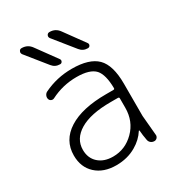

<svg xmlns="http://www.w3.org/2000/svg" viewBox="-183 -886 902 986"><g transform="rotate(-30 268.5 -393.5)"><path d="M107.4 -166Q107.4 -117.2 139.6 -87.9Q171.9 -58.6 225.6 -58.6Q297.9 -58.6 351.1 -111.8Q404.3 -165 404.3 -245.1V-300.8Q404.3 -307.6 396.5 -307.6H353.5Q234.4 -307.6 170.9 -269.5Q107.4 -231.4 107.4 -166ZM265.6 -555.7Q369.1 -555.7 414.6 -510.3Q460 -464.8 460 -355.5V-164.1L470.7 -43.9Q470.7 -39.1 468.8 -35.2Q466.8 -29.3 460.9 -25.4Q455.1 -21.5 449.2 -21.5Q436.5 -21.5 427.7 -28.8Q418.9 -36.1 417 -47.9Q411.1 -78.1 409.2 -106.4Q409.2 -107.4 407.7 -107.9Q406.2 -108.4 405.3 -107.4Q379.9 -67.4 335.9 -42Q284.2 -11.7 217.8 -11.7Q142.6 -11.7 97.7 -53.2Q52.7 -94.7 52.7 -164.1Q52.7 -253.9 131.8 -304.2Q210.9 -354.5 353.5 -354.5H396.5Q404.3 -354.5 404.3 -361.3Q403.3 -441.4 375 -473.6Q344.7 -506.8 265.6 -506.8Q183.6 -506.8 111.3 -469.7Q103.5 -465.8 94.7 -469.2Q85.9 -472.7 83 -482.4Q80.1 -492.2 84.5 -502.4Q88.9 -512.7 98.6 -517.6Q176.8 -555.7 265.6 -555.7ZM390.6 -605.5Q362.3 -605.5 344.7 -627.9L248 -748Q241.2 -756.8 245.6 -766.6Q250 -776.4 261.7 -776.4Q296.9 -776.4 317.4 -747.1L403.3 -628.9Q406.2 -625 406.2 -620.1Q406.2 -617.2 404.3 -613.3Q400.4 -605.5 390.6 -605.5ZM226.6 -605.5Q197.3 -605.5 179.7 -627.9L83 -748Q79.1 -753.9 79.1 -758.8Q79.1 -762.7 81.1 -766.6Q85 -776.4 95.7 -776.4Q131.8 -776.4 152.3 -747.1L238.3 -628.9Q241.2 -625 241.2 -620.1Q241.2 -617.2 239.3 -613.3Q235.4 -605.5 226.6 -605.5Z"/></g></svg>

Font: irohamaru Light
Style: Regular
Weight: 200
Designer: [Source Han Sans]
Ryoko NISHIZUKA  (kana & ideographs); Paul D. Hunt (Latin, Greek & Cyrillic); Wenlong ZHANG  (bopomofo
Version: Version 1.01